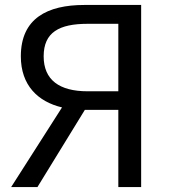

<svg xmlns="http://www.w3.org/2000/svg" viewBox="-20 -754 690 774"><path d="M457 0H549V-734H320C171 -734 64 -680 64 -527C64 -410 133 -344 230 -321L25 0H131L322 -311H457ZM333 -386C219 -386 156 -432 156 -527C156 -624 219 -658 333 -658H457V-386Z"/></svg>

Font: Microsoft YaHei
Style: Regular
Weight: 400
Designer: Ryoko NISHIZUKA 西塚涼子 (kana, bopomofo & ideographs); Paul D. Hunt (Latin, Greek & Cyrillic); Sandoll Communications 산돌커뮤니
Foundry: Adobe
Version: Version 2.001;hotconv 1.0.111;makeotfexe 2.5.65597